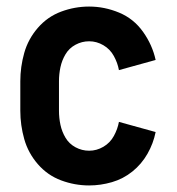

<svg xmlns="http://www.w3.org/2000/svg" viewBox="-20 -558 540 586"><path d="M252 8Q208 8 166.5 -7.5Q125 -23 95.5 -57Q66 -91 54 -133.5Q42 -176 42 -220V-310Q42 -354 54 -396.5Q66 -439 95.5 -473Q125 -507 166.5 -522.5Q208 -538 252 -538Q299 -538 343.5 -519.5Q388 -501 416.5 -461Q445 -421 455 -375L343 -344Q339 -366 327.5 -387Q316 -408 295.5 -420Q275 -432 252 -432Q230 -432 210.5 -421.5Q191 -411 180 -392.5Q169 -374 164.5 -353Q160 -332 160 -310V-220Q160 -198 164.5 -177Q169 -156 180 -137.5Q191 -119 210.5 -108.5Q230 -98 252 -98Q275 -98 295.5 -110Q316 -122 327.5 -143Q339 -164 343 -186L455 -155Q448 -120 430 -88.5Q412 -57 384 -34.5Q356 -12 321.5 -2Q287 8 252 8Z"/></svg>

Font: Iosevka SS01
Style: Bold
Weight: 700
Monospace: yes
Designer: Belleve Invis
Foundry: Belleve Invis
Version: 2.3.3; ttfautohint (v1.8.3)